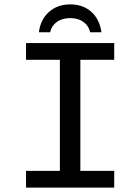

<svg xmlns="http://www.w3.org/2000/svg" viewBox="-20 -855 640 875"><path d="M98.6 -658.7H500.5V-582.5H346.2V-76.2H500.5V0H98.6V-76.2H252.9V-582.5H98.6ZM299.8 -835Q357.9 -835 395.8 -801.5Q433.6 -768.1 442.4 -708H391.1Q383.8 -738.3 359.9 -755.4Q335.9 -772.5 299.8 -772.5Q262.7 -772.5 238.5 -754.6Q214.4 -736.8 208.5 -708H157.2Q164.6 -766.1 203.1 -800.5Q241.7 -835 299.8 -835Z"/></svg>

Font: Cousine
Style: Regular
Weight: 400
Monospace: yes
Designer: Steve Matteson
Foundry: Monotype Imaging Inc.
Version: Version 1.21